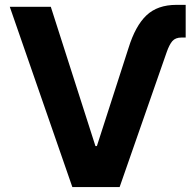

<svg xmlns="http://www.w3.org/2000/svg" viewBox="-20 -755 789 775"><path d="M499 -562Q526.4 -650.4 571 -692.9Q615.7 -735.4 692.4 -735.4H729.5V-603.5H712.9Q688 -603.5 675.5 -588.9Q663.1 -574.2 652.8 -544.4L462.9 0H272L19.5 -727.5H185.1L365.2 -165.5H371.1Z"/></svg>

Font: Inter 18pt
Style: Bold
Weight: 700
Designer: Rasmus Andersson
Foundry: rsms
Version: Version 4.001;git-66647c0bb